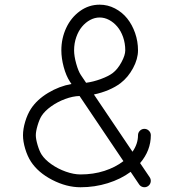

<svg xmlns="http://www.w3.org/2000/svg" viewBox="-20 -789 732 809"><path d="M319.3 -54Q373.5 -54 419.9 -69Q466.3 -84 500 -110.1L315.2 -384.5Q286.6 -383.8 254.4 -371.8Q222.2 -359.9 195.6 -340.8Q168.9 -321.8 155.3 -300.8Q146.2 -286.6 138.5 -261Q130.9 -235.4 130.9 -219.2Q130.9 -203.1 138.5 -177.5Q146.2 -151.9 155.3 -137.7Q169.2 -116.2 196.7 -96.9Q224.1 -77.6 257.3 -65.8Q290.5 -54 319.3 -54ZM292.2 -576.9Q292.2 -552.7 301.1 -520.8Q310.1 -488.8 320.6 -473.1L342.8 -440.2Q373.3 -444.3 405.4 -456.2Q437.5 -468 455.1 -481.4Q475.8 -497.3 491.8 -526.9Q507.8 -556.4 507.8 -576.9Q507.8 -606.4 498.7 -632.6Q489.5 -658.7 474.4 -676.6Q459.2 -694.6 439.8 -705Q420.4 -715.3 399.9 -715.3Q379.4 -715.3 360 -705Q340.6 -694.6 325.6 -676.6Q310.5 -658.7 301.4 -632.6Q292.2 -606.4 292.2 -576.9ZM615.5 -219.2Q615.5 -154.8 570.3 -101.8L610.8 -42Q616.9 -32.7 614.9 -21.9Q612.8 -11 603.5 -4.6Q594.2 1.5 583.4 -0.6Q572.5 -2.7 566.2 -12L530.5 -64.9Q489 -34.2 434 -17.1Q378.9 0 319.3 0Q260.3 0 200.3 -30.9Q140.4 -61.8 110.1 -108.4Q95.5 -131.1 86.2 -162Q76.9 -192.9 76.9 -219.2Q76.9 -245.6 86.2 -276.5Q95.5 -307.4 110.1 -330.1Q135.3 -368.9 182.5 -397.5Q229.7 -426 281.2 -435.1Q280 -436.8 277.7 -440.2Q275.4 -443.6 274.4 -445.3Q258.3 -470 248.4 -506.8Q238.5 -543.7 238.5 -576.9Q238.5 -627.4 259 -671.4Q279.5 -715.3 316.9 -742.3Q354.2 -769.3 399.9 -769.3Q434.1 -769.3 464.5 -753.4Q494.9 -737.5 516 -711.2Q537.1 -684.8 549.3 -649.7Q561.5 -614.5 561.5 -576.9Q561.5 -540.5 540.5 -501.7Q519.5 -462.9 488 -438.7Q467 -422.6 437.4 -410Q407.7 -397.5 375.7 -390.9L538.3 -149.7Q561.5 -182.9 561.5 -219.2Q561.5 -230.2 569.5 -238.2Q577.4 -246.1 588.4 -246.1Q599.4 -246.1 607.4 -238.2Q615.5 -230.2 615.5 -219.2Z"/></svg>

Font: Tecnico
Style: Fino
Weight: 400
Version: Version 1.3